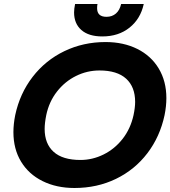

<svg xmlns="http://www.w3.org/2000/svg" viewBox="-20 -924 851 959"><path d="M350 -862Q350 -879 355 -904H467Q465 -896 465 -883Q465 -840 512 -840Q540 -840 559 -856.5Q578 -873 585 -904H698Q682 -830 627 -786Q572 -742 491 -742Q423 -742 386.5 -774Q350 -806 350 -862ZM47 -264Q47 -304 56 -349Q79 -457 143 -540Q207 -623 301.5 -668.5Q396 -714 507 -714Q597 -714 666 -679.5Q735 -645 773 -581.5Q811 -518 811 -434Q811 -394 802 -349Q779 -241 716 -158.5Q653 -76 559 -30.5Q465 15 352 15Q262 15 192.5 -19.5Q123 -54 85 -117Q47 -180 47 -264ZM647 -349Q655 -387 655 -415Q655 -490 610 -531Q565 -572 477 -572Q415 -572 359.5 -544.5Q304 -517 264.5 -466.5Q225 -416 211 -349Q203 -309 203 -280Q203 -206 248 -165.5Q293 -125 382 -125Q442 -125 497.5 -152.5Q553 -180 592.5 -230.5Q632 -281 647 -349Z"/></svg>

Font: Prompt Semibold
Style: Italic
Weight: 600
Italic angle: -12°
Designer: Katatrad Team
Foundry: CadsonDemak
Version: Version 1.000